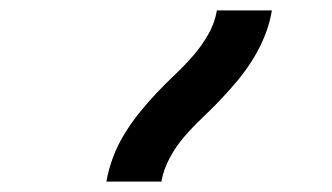

<svg xmlns="http://www.w3.org/2000/svg" viewBox="-20 -792 640 370"><path d="M185 -442Q189 -465 197.5 -488Q206 -511 219 -532.5Q232 -554 248 -574Q264 -594 281.5 -612.5Q299 -631 317.5 -648.5Q336 -666 352.5 -685Q369 -704 381.5 -726Q394 -748 398 -772H504Q500 -748 491 -725Q482 -702 469 -680.5Q456 -659 440 -639.5Q424 -620 406.5 -601.5Q389 -583 370.5 -565.5Q352 -548 335.5 -529Q319 -510 307 -487.5Q295 -465 291 -442Z"/></svg>

Font: Iosevka Extended Oblique
Style: Bold
Weight: 700
Width: 7
Italic angle: -9°
Monospace: yes
Designer: Belleve Invis
Foundry: Belleve Invis
Version: Version 32.5.0; ttfautohint (v1.8.4)